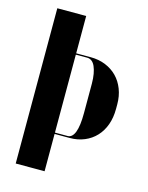

<svg xmlns="http://www.w3.org/2000/svg" viewBox="-108 -767 645 835"><g transform="rotate(15 215.0 -349.5)"><path d="M45 -699V0H175V-168H243Q279 -168 309 -180.5Q339 -193 360.5 -216Q382 -239 393.5 -271Q405 -303 405 -343V-363Q405 -400 393 -431Q381 -462 359.5 -484Q338 -506 307.5 -518.5Q277 -531 240 -531H175V-699ZM275 -288Q275 -231 264 -202.5Q253 -174 232 -174H175V-525H226Q238 -525 247 -518Q256 -511 262 -497.5Q268 -484 271.5 -464.5Q275 -445 275 -421Z"/></g></svg>

Font: Moniqa Black
Style: Regular
Weight: 900
Designer: Rajesh Rajput
Foundry: Rajesh Rajput
Version: Version 1.000